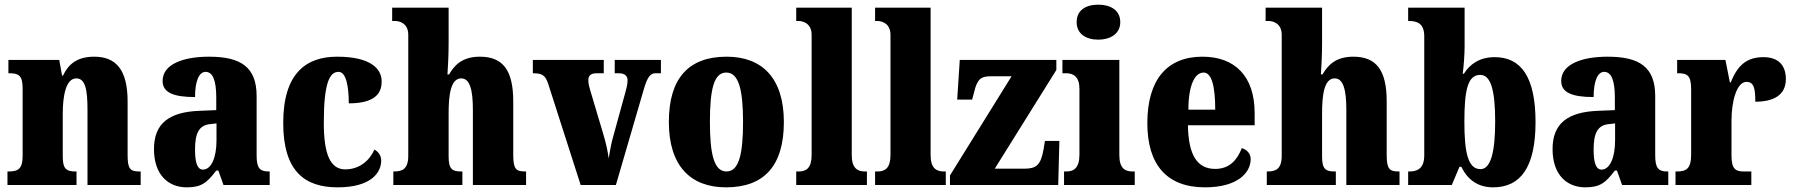

<svg xmlns="http://www.w3.org/2000/svg" viewBox="-20 -793 7689 823"><path d="M12 0H308V-58H305C266 -58 249 -67 249 -122V-305C249 -384 263 -457 307 -457C346 -457 355 -408 355 -323V0H583V-58H579C539 -58 527 -67 527 -128V-358C527 -493 478 -550 384 -550C306 -550 272 -514 250 -469H246L234 -536H16V-479H20C59 -479 77 -470 77 -415V-125C77 -67 56 -58 16 -58H12Z M780 10C843 10 867 -9 907 -62H916L938 0H1136V-58H1132C1092 -58 1080 -74 1080 -128V-381C1080 -506 1012 -550 876 -550C768 -550 677 -519 677 -446C677 -397 722 -377 816 -377C816 -447 834 -485 861 -485C892 -485 907 -449 907 -374V-321L835 -318C705 -313 640 -264 640 -154C640 -42 703 10 780 10ZM850 -66C826 -66 816 -96 816 -151C816 -221 832 -256 881 -261L908 -264V-191C908 -116 885 -66 850 -66Z M1427 10C1572 10 1614 -54 1614 -105C1614 -125 1603 -142 1585 -152C1564 -104 1520 -67 1460 -67C1394 -67 1368 -135 1368 -267C1368 -435 1392 -485 1431 -485C1464 -485 1475 -422 1475 -350C1598 -350 1616 -402 1616 -444C1616 -498 1569 -550 1425 -550C1296 -550 1194 -483 1194 -266C1194 -58 1287 10 1427 10Z M1666 0H1962V-58H1958C1919 -58 1903 -67 1903 -122V-305C1903 -380 1910 -457 1957 -457C1994 -457 2007 -408 2007 -323V0H2235V-58H2232C2193 -58 2180 -67 2180 -128V-358C2180 -493 2135 -550 2037 -550C1960 -550 1927 -512 1905 -474H1898C1900 -504 1903 -555 1903 -606V-760H1661V-703H1675C1688 -703 1730 -696 1730 -644V-125C1730 -67 1703 -58 1669 -58H1666Z M2330 -433 2469 0H2620L2739 -408C2755 -464 2768 -479 2790 -479H2813V-536H2615V-479H2633C2660 -479 2670 -465 2670 -450C2670 -430 2666 -417 2660 -395L2605 -195C2598 -169 2594 -140 2589 -114C2585 -146 2578 -178 2566 -218L2510 -406C2506 -419 2502 -433 2502 -449C2502 -468 2511 -479 2538 -479H2568V-536H2264V-479C2305 -479 2318 -470 2330 -433Z M3092 10C3255 10 3340 -82 3340 -270C3340 -458 3247 -550 3095 -550C2932 -550 2847 -458 2847 -270C2847 -82 2940 10 3092 10ZM3094 -58C3041 -58 3023 -131 3023 -270C3023 -410 3040 -482 3093 -482C3146 -482 3165 -410 3165 -270C3165 -131 3147 -58 3094 -58Z M3393 0H3696V-58H3687C3655 -58 3631 -73 3631 -128V-760H3393V-703H3404C3417 -703 3459 -696 3459 -644V-128C3459 -73 3436 -58 3404 -58H3393Z M3731 0H4034V-58H4025C3993 -58 3969 -73 3969 -128V-760H3731V-703H3742C3755 -703 3797 -696 3797 -644V-128C3797 -73 3774 -58 3742 -58H3731Z M4052 0H4516L4521 -189H4459L4453 -152C4441 -85 4422 -70 4371 -70H4244L4508 -493V-536H4094L4083 -366H4147L4156 -400C4169 -455 4187 -466 4225 -466H4316L4052 -41Z M4688 -623C4739 -623 4782 -648 4782 -698C4782 -750 4739 -773 4688 -773C4635 -773 4595 -750 4595 -698C4595 -648 4635 -623 4688 -623ZM4541 0H4844V-58H4834C4801 -58 4778 -73 4778 -128V-536H4534V-479H4551C4582 -479 4607 -463 4607 -412V-131C4607 -74 4584 -58 4551 -58H4541Z M5145 10C5287 10 5341 -54 5341 -111C5341 -135 5324 -152 5303 -158C5283 -107 5250 -69 5189 -69C5113 -69 5074 -126 5072 -256H5358V-308C5358 -467 5273 -550 5134 -550C4984 -550 4898 -453 4898 -265C4898 -91 4978 10 5145 10ZM5189 -323H5074C5074 -426 5101 -482 5139 -482C5174 -482 5189 -423 5189 -323Z M5410 0H5706V-58H5702C5663 -58 5647 -67 5647 -122V-305C5647 -380 5654 -457 5701 -457C5738 -457 5751 -408 5751 -323V0H5979V-58H5976C5937 -58 5924 -67 5924 -128V-358C5924 -493 5879 -550 5781 -550C5704 -550 5671 -512 5649 -474H5642C5644 -504 5647 -555 5647 -606V-760H5405V-703H5419C5432 -703 5474 -696 5474 -644V-125C5474 -67 5447 -58 5413 -58H5410Z M6380 10C6498 10 6562 -76 6562 -270C6562 -463 6500 -548 6387 -548C6321 -548 6280 -517 6255 -477H6250C6254 -508 6258 -558 6258 -595V-760H6016V-703H6019C6056 -703 6085 -692 6085 -637V-127C6085 -67 6051 -58 6021 -58H6016V0H6203L6236 -78H6244C6269 -26 6312 10 6380 10ZM6326 -68C6272 -68 6257 -141 6257 -271C6257 -406 6271 -472 6325 -472C6370 -472 6389 -407 6389 -272C6389 -141 6370 -68 6326 -68Z M6775 10C6838 10 6862 -9 6902 -62H6911L6933 0H7131V-58H7127C7087 -58 7075 -74 7075 -128V-381C7075 -506 7007 -550 6871 -550C6763 -550 6672 -519 6672 -446C6672 -397 6717 -377 6811 -377C6811 -447 6829 -485 6856 -485C6887 -485 6902 -449 6902 -374V-321L6830 -318C6700 -313 6635 -264 6635 -154C6635 -42 6698 10 6775 10ZM6845 -66C6821 -66 6811 -96 6811 -151C6811 -221 6827 -256 6876 -261L6903 -264V-191C6903 -116 6880 -66 6845 -66Z M7162 0H7487V-58H7455C7422 -58 7402 -66 7402 -125V-277C7402 -358 7424 -442 7466 -442C7499 -442 7504 -412 7504 -357C7582 -357 7635 -385 7635 -454C7635 -508 7608 -548 7539 -548C7470 -548 7429 -516 7399 -440H7395L7376 -536H7169V-479H7173C7212 -479 7229 -470 7229 -411V-130C7229 -67 7206 -58 7166 -58H7162Z"/></svg>

Font: Noto Serif Devanagari Condensed Black
Style: Regular
Weight: 900
Width: 3
Designer: Universal Thirst, Indian Type Foundry and the Monotype Design Team
Foundry: Monotype Imaging Inc.
Version: Version 2.004